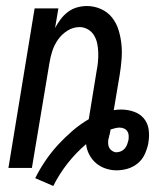

<svg xmlns="http://www.w3.org/2000/svg" viewBox="-20 -558 540 638"><path d="M157 60 97 34Q112 4 131 -24Q150 -52 172.5 -76.5Q195 -101 220.5 -123Q246 -145 275 -162L301 -322Q304 -337 305.5 -352.5Q307 -368 306.5 -383.5Q306 -399 303 -413.5Q300 -428 292.5 -440.5Q285 -453 272 -460.5Q259 -468 244 -468Q223 -468 204 -456Q185 -444 172.5 -426Q160 -408 153.5 -387.5Q147 -367 144 -347L86 0H8L95 -530H174L163 -465Q171 -480 181.5 -494Q192 -508 206 -518.5Q220 -529 236.5 -533.5Q253 -538 269 -538Q293 -538 315.5 -528Q338 -518 352.5 -499.5Q367 -481 374 -458Q381 -435 383.5 -411Q386 -387 384 -361.5Q382 -336 378 -311L358 -192Q364 -193 370.5 -193.5Q377 -194 383 -194Q383 -194 383 -194Q383 -194 383 -194Q404 -194 424.5 -187Q445 -180 458 -164.5Q471 -149 474 -127.5Q477 -106 473 -84Q473 -84 473 -83.5Q473 -83 473 -82Q469 -63 461 -45.5Q453 -28 438 -15.5Q423 -3 404.5 2.5Q386 8 367 8Q349 8 331 2Q313 -4 299 -16Q285 -28 276.5 -44.5Q268 -61 266 -79Q232 -50 204.5 -15Q177 20 157 60ZM367 -52Q375 -52 382.5 -55.5Q390 -59 395 -65Q400 -71 402.5 -78Q405 -85 407 -93Q408 -101 407.5 -108.5Q407 -116 403 -122Q399 -128 392 -131Q385 -134 377 -134Q370 -134 362.5 -132Q355 -130 348 -128L347 -125Q346 -121 345.5 -117Q345 -113 344 -109H343Q343 -105 342 -101.5Q341 -98 340 -95Q339 -87 339.5 -79.5Q340 -72 343.5 -66Q347 -60 353.5 -56Q360 -52 367 -52Z"/></svg>

Font: Iosevka Curly Oblique
Style: Regular
Weight: 400
Italic angle: -9°
Monospace: yes
Designer: Belleve Invis
Foundry: Belleve Invis
Version: Version 11.1.0; ttfautohint (v1.8.3)